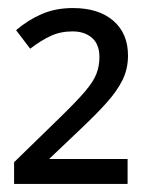

<svg xmlns="http://www.w3.org/2000/svg" viewBox="-20 -877 352 477"><path d="M15 -420V-474L130 -586Q170 -625 191 -649.5Q212 -674 219.5 -693.5Q227 -713 227 -735Q227 -767 208.5 -783Q190 -799 160 -799Q130 -799 105.5 -787.5Q81 -776 55 -756L20 -802Q49 -827 83.5 -842Q118 -857 161 -857Q225 -857 261.5 -825.5Q298 -794 298 -739Q298 -706 284.5 -678.5Q271 -651 245.5 -622.5Q220 -594 183 -559L102 -482H297V-420Z"/></svg>

Font: Noto Sans Tamil UI
Style: Regular
Weight: 400
Designer: Jelle Bosma - Monotype Design Team
Foundry: Monotype Imaging Inc.
Version: Version 2.004